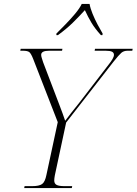

<svg xmlns="http://www.w3.org/2000/svg" viewBox="-20 -964 700 984"><path d="M104 0 106 -10H145Q181 -10 196 -21Q211 -32 218 -68L276 -338L150 -662Q139 -690 130 -697Q121 -704 97 -704H84L86 -714H300L298 -704H232Q191 -704 191 -683Q191 -676 194 -667Q197 -658 201 -645L267 -472Q274 -454 283 -430Q292 -406 300.5 -383.5Q309 -361 314 -345Q328 -364 345 -385.5Q362 -407 386 -437L536 -632Q549 -648 556.5 -661Q564 -674 564 -683Q564 -694 554 -699Q544 -704 521 -704H465L467 -714H660L658 -704H634Q614 -704 601.5 -693Q589 -682 562 -648L319 -336L261 -65Q258 -49 258 -39Q258 -23 270 -16.5Q282 -10 311 -10H350L348 0ZM269 -792Q289 -812 315 -838.5Q341 -865 364.5 -893Q388 -921 399 -944H439Q443 -921 454.5 -893Q466 -865 480 -838.5Q494 -812 506 -792L505 -784H497Q467 -817 449 -847Q431 -877 415 -912Q383 -877 352.5 -847Q322 -817 277 -784H269Z"/></svg>

Font: Noto Serif Display ExtraLight
Style: Italic
Weight: 200
Italic angle: -12°
Designer: Monotype Design Team
Foundry: Monotype Imaging Inc.
Version: Version 2.009